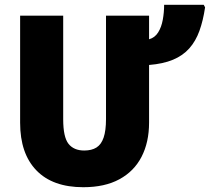

<svg xmlns="http://www.w3.org/2000/svg" viewBox="-20 -780 885 810"><path d="M608.9 -713.9V-614.3Q633.3 -621.1 647.2 -643.3Q661.1 -665.5 666.7 -696.5Q672.4 -727.5 672.4 -759.8H839.4L845.2 -749Q836.9 -692.9 821.3 -649.7Q805.7 -606.4 778.6 -575.9Q751.5 -545.4 710 -528.1Q668.5 -510.7 608.9 -505.9V-263.2Q608.9 -179.7 577.1 -118.4Q545.4 -57.1 483.6 -23.7Q421.9 9.8 331.5 9.8Q202.1 9.8 133.5 -61.3Q64.9 -132.3 64.9 -262.2V-713.9H246.6V-276.9Q246.6 -201.7 269 -173.3Q291.5 -145 335.4 -145Q366.7 -145 387 -157.7Q407.2 -170.4 417.2 -199.7Q427.2 -229 427.2 -277.8V-713.9Z"/></svg>

Font: Open Sans SemiCondensed ExtraBold
Style: Regular
Weight: 800
Width: 4
Designer: Monotype Design Team
Foundry: Monotype Imaging Inc.
Version: Version 3.000